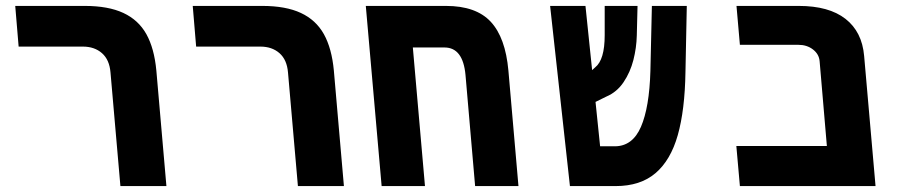

<svg xmlns="http://www.w3.org/2000/svg" viewBox="-20 -629 3040 649"><path d="M260 -471.5H43L31.5 -609H266.5Q346 -609 397 -585.2Q448 -561.5 474.8 -513.5Q501.5 -465.5 508.5 -390.5L542.5 0H387L353.5 -384Q350 -427 324.8 -449.2Q299.5 -471.5 260 -471.5Z M860 -471.5H643L631.5 -609H866.5Q946 -609 997 -585.2Q1048 -561.5 1074.8 -513.5Q1101.5 -465.5 1108.5 -390.5L1142.5 0H987L953.5 -384Q950 -427 924.8 -449.2Q899.5 -471.5 860 -471.5Z M1698.5 -390.5 1732.5 0H1586L1553.5 -375.5Q1545 -468.5 1482.5 -468.5H1375.5L1416.5 0H1270L1216.5 -609H1487.5Q1589 -609 1638.8 -555.5Q1688.5 -502 1698.5 -390.5Z M1839.5 -609H1959L1981.5 -392L1992 -401.5Q2024 -427 2024 -510V-609H2135L2132.5 -509Q2131.5 -467.5 2121 -426.2Q2110.5 -385 2087.8 -351.2Q2065 -317.5 2029.5 -302.5L1993 -284.5L2008.5 -134.5H2058Q2118 -134.5 2146.5 -200.2Q2175 -266 2178.5 -389.5L2183.5 -609H2301.5L2297 -385.5Q2295 -257 2271 -172.2Q2247 -87.5 2195.8 -43.8Q2144.5 0 2061 0H1906.5Z M2469 -135.5H2775L2750.5 -422Q2748.5 -446 2728 -461.8Q2707.5 -477.5 2679 -477.5H2481L2469.5 -609H2680Q2782 -609 2838 -565.2Q2894 -521.5 2901 -439.5L2939.5 0H2481Z"/></svg>

Font: JuliaMono ExtraBold
Style: Italic
Weight: 800
Italic angle: -9°
Monospace: yes
Designer: cormullion
Foundry: corm
Version: Version 0.057; ttfautohint (v1.8.4)